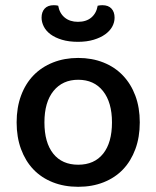

<svg xmlns="http://www.w3.org/2000/svg" viewBox="-20 -705 602 739"><path d="M518 -234Q518 -177 501 -131Q484 -85 453.5 -53Q423 -21 379 -3.5Q335 14 281 14Q227 14 183 -3.5Q139 -21 108.5 -53Q78 -85 61 -131Q44 -177 44 -234Q44 -291 61 -337Q78 -383 109 -415Q140 -447 184 -464.5Q228 -482 281 -482Q334 -482 378 -464.5Q422 -447 453 -414.5Q484 -382 501 -336.5Q518 -291 518 -234ZM281 -398Q221 -398 186 -355Q151 -312 151 -234Q151 -156 185 -113.5Q219 -71 281 -71Q343 -71 377 -113.5Q411 -156 411 -234Q411 -311 376.5 -354.5Q342 -398 281 -398ZM280 -621Q312 -621 331.5 -637.5Q351 -654 356 -683Q361 -684 365 -684.5Q369 -685 374 -685Q397 -685 409 -672Q421 -659 421 -637Q421 -619 412 -602.5Q403 -586 385 -573Q367 -560 340.5 -552Q314 -544 280 -544Q245 -544 218.5 -552Q192 -560 174.5 -573Q157 -586 148.5 -603Q140 -620 140 -637Q140 -659 152 -672Q164 -685 187 -685Q192 -685 196 -684.5Q200 -684 204 -683Q209 -654 229 -637.5Q249 -621 280 -621Z"/></svg>

Font: Baloo 2 Medium
Style: Regular
Weight: 500
Designer: Sarang Kulkarni and Ek Type
Foundry: Ek Type
Version: Version 1.640;hotconv 1.0.111;makeotfexe 2.5.65597; ttfautoh